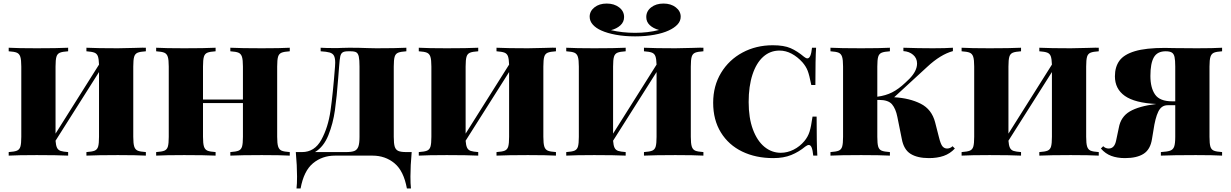

<svg xmlns="http://www.w3.org/2000/svg" viewBox="-20 -877 6936 1082"><path d="M731 -502V-106Q731 -68 736.5 -51Q742 -34 756 -28Q770 -22 802 -20V0Q751 -3 644 -3Q529 -3 467 0V-20Q499 -22 513.5 -28Q528 -34 533 -51Q538 -68 538 -106V-471L293 -84Q295 -57 301.5 -44Q308 -31 322 -26.5Q336 -22 364 -20V0Q303 -3 187 -3Q80 -3 29 0V-20Q61 -22 75.5 -28Q90 -34 95 -51Q100 -68 100 -106V-502Q100 -540 94.5 -557Q89 -574 75 -580Q61 -586 29 -588V-608Q80 -605 187 -605Q302 -605 364 -608V-588Q332 -586 317.5 -580Q303 -574 298 -557Q293 -540 293 -502V-124L538 -513Q537 -545 531.5 -560Q526 -575 511.5 -580.5Q497 -586 467 -588V-608Q528 -605 644 -605Q682 -605 738 -607Q794 -609 802 -608V-588Q770 -586 755.5 -580Q741 -574 736 -557Q731 -540 731 -502Z M1613 -588Q1581 -586 1566.5 -580Q1552 -574 1547 -557Q1542 -540 1542 -502V-106Q1542 -68 1547.5 -51Q1553 -34 1567 -28Q1581 -22 1613 -20V0Q1562 -3 1455 -3Q1340 -3 1278 0V-20Q1310 -22 1324.5 -28Q1339 -34 1344 -51Q1349 -68 1349 -106V-296H1124V-106Q1124 -68 1129.5 -51Q1135 -34 1149 -28Q1163 -22 1195 -20V0Q1134 -3 1018 -3Q911 -3 860 0V-20Q892 -22 906.5 -28Q921 -34 926 -51Q931 -68 931 -106V-502Q931 -540 925.5 -557Q920 -574 906 -580Q892 -586 860 -588V-608Q911 -605 1018 -605Q1133 -605 1195 -608V-588Q1163 -586 1148.5 -580Q1134 -574 1129 -557Q1124 -540 1124 -502V-316H1349V-502Q1349 -540 1343.5 -557Q1338 -574 1324 -580Q1310 -586 1278 -588V-608Q1339 -605 1455 -605Q1562 -605 1613 -608Z M2293 118Q2293 160 2296 185H2273Q2255 86 2203 43Q2151 0 2079 0H1868Q1796 0 1744 43Q1692 86 1674 185H1651Q1654 160 1654 118Q1654 57 1647 -20H1682Q1753 -20 1791 -89.5Q1829 -159 1842.5 -253Q1856 -347 1868 -502Q1869 -510 1869 -524Q1869 -550 1862 -563Q1855 -576 1838 -581Q1821 -586 1787 -588V-608Q1812 -606 1880 -606Q1897 -606 1905 -607L1948 -608Q2005 -608 2053 -606L2101 -605Q2211 -605 2270 -608V-588Q2238 -586 2223.5 -580Q2209 -574 2204 -557Q2199 -540 2199 -502V-106Q2199 -68 2204.5 -50.5Q2210 -33 2224.5 -26.5Q2239 -20 2270 -20H2300Q2293 57 2293 118ZM2006 -502Q2006 -540 2002 -558Q1998 -576 1988 -582Q1978 -588 1955 -588H1942Q1920 -588 1910.5 -581.5Q1901 -575 1897.5 -559Q1894 -543 1891 -502L1886 -438Q1878 -331 1867.5 -256Q1857 -181 1830.5 -115Q1804 -49 1755 -20H1930Q1962 -20 1977.5 -26.5Q1993 -33 1999.5 -51Q2006 -69 2006 -106Z M3042 -502V-106Q3042 -68 3047.5 -51Q3053 -34 3067 -28Q3081 -22 3113 -20V0Q3062 -3 2955 -3Q2840 -3 2778 0V-20Q2810 -22 2824.5 -28Q2839 -34 2844 -51Q2849 -68 2849 -106V-471L2604 -84Q2606 -57 2612.5 -44Q2619 -31 2633 -26.5Q2647 -22 2675 -20V0Q2614 -3 2498 -3Q2391 -3 2340 0V-20Q2372 -22 2386.5 -28Q2401 -34 2406 -51Q2411 -68 2411 -106V-502Q2411 -540 2405.5 -557Q2400 -574 2386 -580Q2372 -586 2340 -588V-608Q2391 -605 2498 -605Q2613 -605 2675 -608V-588Q2643 -586 2628.5 -580Q2614 -574 2609 -557Q2604 -540 2604 -502V-124L2849 -513Q2848 -545 2842.5 -560Q2837 -575 2822.5 -580.5Q2808 -586 2778 -588V-608Q2839 -605 2955 -605Q2993 -605 3049 -607Q3105 -609 3113 -608V-588Q3081 -586 3066.5 -580Q3052 -574 3047 -557Q3042 -540 3042 -502Z M3873 -502V-106Q3873 -68 3878.5 -51Q3884 -34 3898 -28Q3912 -22 3944 -20V0Q3893 -3 3786 -3Q3671 -3 3609 0V-20Q3641 -22 3655.5 -28Q3670 -34 3675 -51Q3680 -68 3680 -106V-471L3435 -84Q3437 -57 3443.5 -44Q3450 -31 3464 -26.5Q3478 -22 3506 -20V0Q3445 -3 3329 -3Q3222 -3 3171 0V-20Q3203 -22 3217.5 -28Q3232 -34 3237 -51Q3242 -68 3242 -106V-502Q3242 -540 3236.5 -557Q3231 -574 3217 -580Q3203 -586 3171 -588V-608Q3222 -605 3329 -605Q3444 -605 3506 -608V-588Q3474 -586 3459.5 -580Q3445 -574 3440 -557Q3435 -540 3435 -502V-124L3680 -513Q3679 -545 3673.5 -560Q3668 -575 3653.5 -580.5Q3639 -586 3609 -588V-608Q3670 -605 3786 -605Q3824 -605 3880 -607Q3936 -609 3944 -608V-588Q3912 -586 3897.5 -580Q3883 -574 3878 -557Q3873 -540 3873 -502ZM3816 -783Q3816 -758 3797.5 -738.5Q3779 -719 3748 -705Q3716 -690 3667 -681Q3618 -672 3559 -672Q3500 -672 3451 -681Q3402 -690 3369 -705Q3339 -718 3321 -738Q3303 -758 3303 -783Q3303 -814 3330 -835.5Q3357 -857 3399 -857Q3441 -857 3469 -835.5Q3497 -814 3497 -781Q3497 -753 3476 -734Q3455 -715 3423 -707Q3487 -692 3559 -692Q3631 -692 3694 -708Q3661 -717 3641.5 -735.5Q3622 -754 3622 -781Q3622 -814 3649.5 -835.5Q3677 -857 3719 -857Q3761 -857 3788.5 -835.5Q3816 -814 3816 -783Z M4511 -557Q4522 -548 4530 -548Q4550 -548 4556 -608H4579Q4575 -548 4575 -398H4552Q4541 -454 4531.5 -478.5Q4522 -503 4502 -526Q4474 -557 4441 -574.5Q4408 -592 4373 -592Q4320 -592 4281 -557Q4242 -522 4220.5 -456.5Q4199 -391 4199 -302Q4199 -212 4223 -147.5Q4247 -83 4288 -49.5Q4329 -16 4380 -16Q4417 -16 4452 -33.5Q4487 -51 4513 -82Q4533 -106 4542 -134.5Q4551 -163 4559 -220H4582Q4582 -63 4586 0H4563Q4560 -31 4554 -45.5Q4548 -60 4538 -60Q4530 -60 4518 -51Q4482 -21 4439 -3.5Q4396 14 4338 14Q4239 14 4162.5 -23Q4086 -60 4042.5 -130.5Q3999 -201 3999 -298Q3999 -393 4043.5 -466.5Q4088 -540 4164.5 -581Q4241 -622 4335 -622Q4398 -622 4435.5 -605.5Q4473 -589 4511 -557Z M5361 -40Q5334 -11 5298 1.5Q5262 14 5215 14Q5150 14 5111.5 -10Q5073 -34 5062 -94L5037 -218Q5028 -264 5007 -289Q4986 -314 4933 -314H4924V-106Q4924 -68 4929 -51Q4934 -34 4948.5 -28Q4963 -22 4995 -20V0Q4940 -3 4833 -3Q4714 -3 4660 0V-20Q4692 -22 4706.5 -28Q4721 -34 4726 -51Q4731 -68 4731 -106V-502Q4731 -540 4725.5 -557Q4720 -574 4706 -580Q4692 -586 4660 -588V-608Q4714 -605 4833 -605Q4939 -605 4995 -608V-588Q4963 -586 4948.5 -580Q4934 -574 4929 -557Q4924 -540 4924 -502V-332Q4971 -338 5007.5 -356.5Q5044 -375 5082 -411L5105 -433Q5148 -477 5148 -519Q5148 -549 5126 -568Q5104 -587 5071 -589V-608Q5155 -605 5237 -605Q5309 -605 5350 -608V-589Q5280 -570 5205 -500L5019 -329Q5106 -324 5168.5 -292.5Q5231 -261 5250 -187L5271 -105Q5281 -64 5291.5 -52Q5302 -40 5317 -40Q5335 -40 5348 -53Z M6101 -502V-106Q6101 -68 6106.5 -51Q6112 -34 6126 -28Q6140 -22 6172 -20V0Q6121 -3 6014 -3Q5899 -3 5837 0V-20Q5869 -22 5883.5 -28Q5898 -34 5903 -51Q5908 -68 5908 -106V-471L5663 -84Q5665 -57 5671.5 -44Q5678 -31 5692 -26.5Q5706 -22 5734 -20V0Q5673 -3 5557 -3Q5450 -3 5399 0V-20Q5431 -22 5445.5 -28Q5460 -34 5465 -51Q5470 -68 5470 -106V-502Q5470 -540 5464.5 -557Q5459 -574 5445 -580Q5431 -586 5399 -588V-608Q5450 -605 5557 -605Q5672 -605 5734 -608V-588Q5702 -586 5687.5 -580Q5673 -574 5668 -557Q5663 -540 5663 -502V-124L5908 -513Q5907 -545 5901.5 -560Q5896 -575 5881.5 -580.5Q5867 -586 5837 -588V-608Q5898 -605 6014 -605Q6052 -605 6108 -607Q6164 -609 6172 -608V-588Q6140 -586 6125.5 -580Q6111 -574 6106 -557Q6101 -540 6101 -502Z M6796 -502V-106Q6796 -68 6801 -51Q6806 -34 6820.5 -28Q6835 -22 6867 -20V0Q6819 -3 6719 -3Q6589 -3 6522 0V-20Q6558 -22 6574.5 -28Q6591 -34 6597 -51Q6603 -68 6603 -106V-284H6560Q6525 -284 6507.5 -248Q6490 -212 6480 -142L6472 -94Q6463 -35 6425 -10.5Q6387 14 6320 14Q6276 14 6242.5 1.5Q6209 -11 6184 -40L6197 -53Q6210 -40 6228 -40Q6261 -40 6270 -86L6285 -157Q6296 -219 6347 -249Q6398 -279 6496 -291Q6375 -297 6319 -336.5Q6263 -376 6263 -447Q6263 -500 6288.5 -535Q6314 -570 6375.5 -588.5Q6437 -607 6544 -607Q6574 -607 6597 -606L6725 -605Q6819 -605 6867 -608V-588Q6835 -586 6821 -580Q6807 -574 6801.5 -557Q6796 -540 6796 -502ZM6463 -449Q6463 -382 6489.5 -344Q6516 -306 6586 -306H6603V-502Q6603 -538 6599 -556Q6595 -574 6583.5 -581Q6572 -588 6549 -588Q6502 -588 6482.5 -554Q6463 -520 6463 -449Z"/></svg>

Font: Playfair Display SC Black
Style: Regular
Weight: 900
Designer: Claus Eggers Sørensen
Foundry: Claus Eggers Sørensen
Version: Version 1.200; ttfautohint (v1.6)